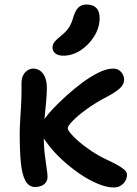

<svg xmlns="http://www.w3.org/2000/svg" viewBox="-20 -816 603 848"><path d="M483 12Q451 12 410.5 -5Q370 -22 329 -50.5Q288 -79 251.5 -113Q215 -147 191 -180Q177 -197 168.5 -213Q160 -229 160 -246Q160 -257 165 -270Q170 -283 180 -295Q190 -310 214.5 -336Q239 -362 272.5 -392.5Q306 -423 343 -450.5Q380 -478 415.5 -495.5Q451 -513 480 -513Q495 -513 505.5 -506Q516 -499 522 -488Q528 -477 528 -464Q528 -441 506 -423Q484 -405 455 -390Q401 -362 361.5 -333Q322 -304 300.5 -281.5Q279 -259 279 -250Q279 -243 292 -227Q305 -211 328 -191Q351 -171 383 -149.5Q415 -128 453 -110Q473 -101 493.5 -90Q514 -79 527.5 -68Q541 -57 541 -44Q541 -30 533.5 -17Q526 -4 513 4Q500 12 483 12ZM136 10Q107 10 92 -18Q77 -46 72 -98.5Q67 -151 67 -225Q67 -251 69 -283Q71 -315 73 -349Q75 -383 75 -414Q75 -422 75 -430.5Q75 -439 75 -448Q75 -470 82.5 -484Q90 -498 102 -505.5Q114 -513 126 -513Q154 -513 170.5 -490Q187 -467 187 -429Q187 -401 183.5 -364Q180 -327 176.5 -290.5Q173 -254 173 -225Q173 -174 177.5 -136Q182 -98 186 -73Q190 -48 190 -35Q190 -21 182.5 -10.5Q175 0 162.5 5Q150 10 136 10ZM260 -570Q237 -570 224.5 -580Q212 -590 212 -606Q212 -621 222 -632.5Q232 -644 251 -659Q275 -679 286 -697Q297 -715 305 -744Q315 -774 328.5 -785Q342 -796 362 -796Q391 -796 405.5 -781Q420 -766 420 -736Q420 -694 396 -655.5Q372 -617 335.5 -593.5Q299 -570 260 -570Z"/></svg>

Font: Shantell Sans Medium
Style: Regular
Weight: 500
Designer: Stephen Nixon, Anya Danilova, Shantell Martin
Foundry: Arrow Type
Version: Version 1.011;[c5ecc13dd]